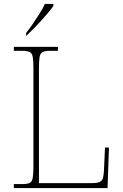

<svg xmlns="http://www.w3.org/2000/svg" viewBox="-20 -951 623 971"><path d="M50 0V-20H93Q118 -20 130 -26Q142 -32 145.5 -51Q149 -70 149 -108V-606Q149 -645 145.5 -663.5Q142 -682 130 -688Q118 -694 93 -694H50V-714H273V-694H233Q208 -694 196 -688Q184 -682 180.5 -663.5Q177 -645 177 -606V-25H446Q472 -25 484.5 -31Q497 -37 501 -52Q505 -67 506 -94L511 -205H531L524 0ZM112 -784Q127 -803 145 -829Q163 -855 180 -882Q197 -909 207 -931H250V-921Q241 -908 224.5 -888Q208 -868 188 -846Q168 -824 148.5 -804.5Q129 -785 114 -771H112Z"/></svg>

Font: Noto Serif Thai Thin
Style: Regular
Weight: 250
Version: Version 2.001